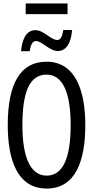

<svg xmlns="http://www.w3.org/2000/svg" viewBox="-20 -1084 540 1114"><path d="M129 -1002H372V-1064H129ZM102 -787H152C158 -824 168 -846 190 -846C221 -846 268 -788 316 -788C361 -788 393 -831 398 -910H347C341 -875 334 -852 312 -852C275 -852 234 -909 185 -909C129 -909 108 -850 102 -787ZM251 10C419 10 475 -152 475 -358C475 -563 415 -726 250 -726C97 -726 25 -597 25 -359C25 -156 81 10 251 10ZM251 -65C158 -65 110 -168 110 -358C110 -547 150 -651 250 -651C343 -651 390 -549 390 -358C390 -165 344 -65 251 -65Z"/></svg>

Font: Noto Sans Mono ExtraCondensed
Style: Regular
Weight: 400
Width: 2
Designer: Monotype Design Team
Foundry: Monotype Imaging Inc.
Version: Version 2.014